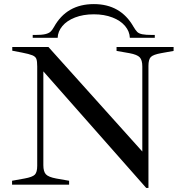

<svg xmlns="http://www.w3.org/2000/svg" viewBox="-20 -903 892 939"><path d="M192 -554V-95Q192 -64 204.5 -50.5Q217 -37 255 -30L318 -19V0H39V-19L100 -30Q139 -37 150.5 -49Q162 -61 162 -92V-578Q162 -603 158 -614.5Q154 -626 138.5 -632.5Q123 -639 87 -646L40 -655V-673H217L676 -162V-578Q676 -609 663.5 -622.5Q651 -636 613 -643L550 -654V-673H829V-654L768 -643Q729 -636 717.5 -624Q706 -612 706 -581V16H695ZM140 -732H150Q184 -732 201 -736Q218 -740 226.5 -747.5Q235 -755 244 -771Q306 -883 439 -883Q570 -883 633 -772Q643 -755 651 -747Q659 -739 675.5 -735.5Q692 -732 727 -732H737V-718H615Q614 -749 592 -775.5Q570 -802 530 -817.5Q490 -833 439 -833Q387 -833 347 -817.5Q307 -802 285 -775.5Q263 -749 262 -718H140Z"/></svg>

Font: Ibarra Real Nova
Style: Regular
Weight: 400
Designer: Jose Maria Ribagorda & Octavio Pardo
Foundry: Jose Maria Ribagorda
Version: Version 1.014